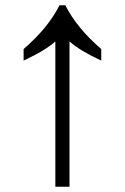

<svg xmlns="http://www.w3.org/2000/svg" viewBox="-20 -712 476 732"><path d="M191 0V-554Q152 -519 70 -481V-525Q163 -605 207 -692H229Q273 -605 366 -525V-481Q284 -519 245 -554V0Z"/></svg>

Font: lsinhala25
Style: Book
Weight: 400
Designer: Jelle Bosma - Monotype Design Team
Foundry: Monotype Imaging Inc.
Version: Version 2.003